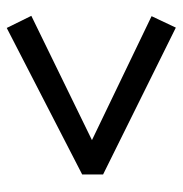

<svg xmlns="http://www.w3.org/2000/svg" viewBox="-6 -536 542 570"><g transform="rotate(-90 265.0 -251.0)"><path d="M468 0 32 -216V-278L467 -502L503 -429L134 -249L502 -72Z"/></g></svg>

Font: Faustina Light Medium
Style: Regular
Weight: 500
Version: Version 1.200